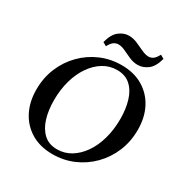

<svg xmlns="http://www.w3.org/2000/svg" viewBox="-194 -1017 1142 1185"><g transform="rotate(30 376.5 -425.0)"><path d="M439 -680Q527 -680 591 -642Q655 -604 689.5 -537.5Q724 -471 724 -383Q724 -299 694 -227.5Q664 -156 611 -102.5Q558 -49 489 -19.5Q420 10 342 10Q254 10 190 -28Q126 -66 91.5 -133Q57 -200 57 -287Q57 -371 87 -442.5Q117 -514 170 -567.5Q223 -621 292 -650.5Q361 -680 439 -680ZM351 -30Q404 -30 448.5 -57Q493 -84 526.5 -132Q560 -180 578.5 -245.5Q597 -311 597 -388Q597 -458 580 -515Q563 -572 526 -606Q489 -640 430 -640Q377 -640 332.5 -613Q288 -586 254.5 -538Q221 -490 202.5 -425Q184 -360 184 -283Q184 -213 201.5 -155.5Q219 -98 256 -64Q293 -30 351 -30ZM616 -857 642 -842Q625 -779 591.5 -754.5Q558 -730 522 -730Q491 -730 461.5 -743Q432 -756 406 -768.5Q380 -781 357 -781Q342 -781 326.5 -771.5Q311 -762 295 -732L269 -747Q285 -809 318 -834.5Q351 -860 387 -860Q417 -860 447 -847Q477 -834 504.5 -821Q532 -808 555 -808Q570 -808 585 -817.5Q600 -827 616 -857Z"/></g></svg>

Font: Brygada 1918 SemiBold
Style: Italic
Weight: 600
Italic angle: -8°
Designer: Mateusz Machalski | Borys Kosmynka | Przemek Hoffer
Foundry: NIEPODLEGLA 2018
Version: Version 3.006